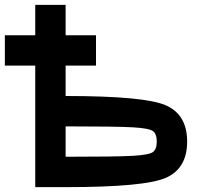

<svg xmlns="http://www.w3.org/2000/svg" viewBox="-20 -770 915 790"><path d="M125 0V-500H0V-625H125V-750H250V-625H375V-500H250V-375Q578.1 -375 664.1 -335.9Q750 -296.9 750 -187.5Q750 -78.1 664.1 -39.1Q578.1 0 250 0ZM625 -187.5Q625 -218.8 609.4 -230.5Q593.8 -242.2 527.3 -246.1Q460.9 -250 250 -250V-125Q460.9 -125 527.3 -128.9Q593.8 -132.8 609.4 -144.5Q625 -156.2 625 -187.5Z"/></svg>

Font: CraftyPE
Style: Regular
Weight: 400
Designer: Erek Butcher
Foundry: Haunted Coop
Version: Version 0.018;April 4, 2024;FontCreator 15.0.0.2962 64-bit